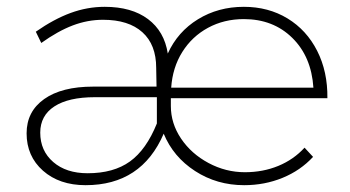

<svg xmlns="http://www.w3.org/2000/svg" viewBox="-20 -542 1025 563"><path d="M698 -37Q751 -37 796 -55.5Q841 -74 873 -109L898 -82Q861 -42 808.5 -20.5Q756 1 696 1Q616 1 552 -40.5Q488 -82 460 -150Q395 1 231 1Q154 1 106 -41.5Q58 -84 58 -151Q58 -215 109.5 -251.5Q161 -288 253 -288H439L438 -343Q438 -411 397.5 -447.5Q357 -484 282 -484Q237 -484 193.5 -467.5Q150 -451 101 -416L85 -449Q138 -486 187 -504Q236 -522 287 -522Q366 -522 414 -486Q462 -450 472 -385Q501 -449 560.5 -485.5Q620 -522 695 -522Q767 -522 823 -488Q879 -454 910 -393Q941 -332 940 -254H481V-231Q481 -180 511 -135.5Q541 -91 591.5 -64Q642 -37 698 -37ZM695 -486Q637 -486 590 -460.5Q543 -435 514.5 -389.5Q486 -344 482 -285H899Q893 -376 837 -431Q781 -486 695 -486ZM98 -153Q98 -100 136 -67Q174 -34 237 -34Q313 -34 361 -68.5Q409 -103 440 -180V-257H258Q181 -257 139.5 -230Q98 -203 98 -153Z"/></svg>

Font: Gontserrat ExtraLight
Style: Regular
Weight: 275
Designer: Julieta Ulanovsky
Foundry: Julieta Ulanovsky
Version: Version 6.001